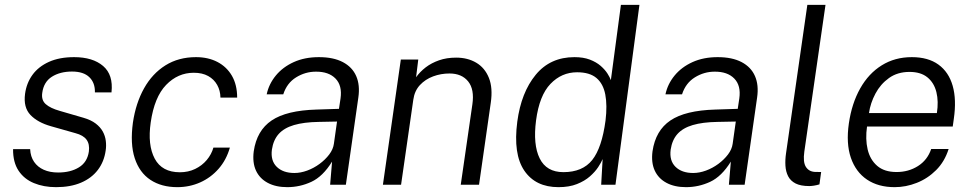

<svg xmlns="http://www.w3.org/2000/svg" viewBox="-20 -763 4012 793"><path d="M211.5 10Q160.5 10 120 -6.8Q79.5 -23.5 56.5 -58.2Q33.5 -93 34 -147H104.5Q106 -116 120.8 -94.5Q135.5 -73 160.8 -61.8Q186 -50.5 220 -50.5Q271.5 -50.5 306 -71.8Q340.5 -93 347 -137Q351 -167.5 337.5 -186Q324 -204.5 291.5 -213L191 -241.5Q135.5 -257 105.8 -288.2Q76 -319.5 83.5 -375.5Q89.5 -420 114.2 -454Q139 -488 182.2 -507.5Q225.5 -527 286 -527Q363 -527 405.8 -490.5Q448.5 -454 440.5 -381.5H372Q373 -421 349 -444.2Q325 -467.5 277.5 -467.5Q228 -467.5 194.2 -446Q160.5 -424.5 154.5 -379.5Q150 -349.5 169 -332.8Q188 -316 227 -305L325 -276.5Q356 -267.5 375.2 -252.8Q394.5 -238 404.5 -219.8Q414.5 -201.5 417 -181Q419.5 -160.5 416.5 -141.5Q410 -95 384 -61Q358 -27 314.5 -8.5Q271 10 211.5 10Z M712.5 10Q647 10 601.5 -20Q556 -50 536.5 -109.5Q517 -169 529 -257Q541 -337.5 575 -398.2Q609 -459 663.2 -493Q717.5 -527 789.5 -527Q840 -527 878.2 -507Q916.5 -487 938 -449.8Q959.5 -412.5 959.5 -360H890.5Q890 -389 877 -412.2Q864 -435.5 839.8 -449Q815.5 -462.5 780.5 -462.5Q714.5 -462.5 666 -412.2Q617.5 -362 602.5 -257.5Q589 -164 619 -107.8Q649 -51.5 723 -51.5Q757.5 -51.5 786 -65.2Q814.5 -79 834 -102.2Q853.5 -125.5 861.5 -153.5H929.5Q915 -102.5 882.8 -65.8Q850.5 -29 806.5 -9.5Q762.5 10 712.5 10Z M1166.5 10Q1119 10 1085.8 -7.8Q1052.5 -25.5 1037.2 -58.5Q1022 -91.5 1028 -138Q1040.5 -224 1102 -265.5Q1163.5 -307 1287.5 -310.5L1380 -313.5L1386.5 -356.5Q1394 -409.5 1365.8 -438.5Q1337.5 -467.5 1284.5 -467Q1241 -467 1203 -443.5Q1165 -420 1150 -373.5H1081.5Q1090.5 -416 1119.2 -451Q1148 -486 1193.2 -506.5Q1238.5 -527 1297 -527Q1357 -527 1396 -506.5Q1435 -486 1451.2 -448.8Q1467.5 -411.5 1460 -360L1408.5 0H1343.5L1351.5 -95.5Q1313.5 -34 1266 -12Q1218.5 10 1166.5 10ZM1196 -48.5Q1221.5 -48.5 1248.8 -58.5Q1276 -68.5 1299.8 -86Q1323.5 -103.5 1339.8 -125Q1356 -146.5 1359 -169L1372 -261L1296 -259.5Q1235 -258.5 1194.2 -246.5Q1153.5 -234.5 1131.2 -209.8Q1109 -185 1103 -145Q1097 -99.5 1123 -74Q1149 -48.5 1196 -48.5Z M1561.5 0 1635.5 -517H1707.5L1698.5 -444Q1714.5 -466.5 1738.2 -484.8Q1762 -503 1793.5 -514Q1825 -525 1864 -525Q1911.5 -525 1947 -504Q1982.5 -483 1999.2 -441.5Q2016 -400 2007 -338.5L1958.5 0H1883L1931 -332Q1940 -394 1913.5 -426.8Q1887 -459.5 1836.5 -459.5Q1801 -459.5 1768.8 -447.5Q1736.5 -435.5 1714.2 -411.5Q1692 -387.5 1687 -351L1636.5 0Z M2286.5 10Q2192 10 2145.5 -58.2Q2099 -126.5 2116.5 -260.5Q2132.5 -381 2192.5 -454Q2252.5 -527 2352.5 -527Q2389.5 -527 2416.2 -516.8Q2443 -506.5 2460.8 -491Q2478.5 -475.5 2488.8 -459.5Q2499 -443.5 2503 -432L2544.5 -743H2621L2522 0H2463L2469 -106Q2463.5 -92.5 2450.8 -73Q2438 -53.5 2416.5 -34.5Q2395 -15.5 2363 -2.8Q2331 10 2286.5 10ZM2307 -52Q2386 -52 2426 -102.2Q2466 -152.5 2481 -265.5Q2488.5 -328 2480 -372.5Q2471.5 -417 2443.5 -440.8Q2415.5 -464.5 2363.5 -464.5Q2299.5 -464.5 2253.5 -416.5Q2207.5 -368.5 2194 -265.5Q2181 -165.5 2209 -108.8Q2237 -52 2307 -52Z M2813.5 10Q2766 10 2732.8 -7.8Q2699.5 -25.5 2684.2 -58.5Q2669 -91.5 2675 -138Q2687.5 -224 2749 -265.5Q2810.5 -307 2934.5 -310.5L3027 -313.5L3033.5 -356.5Q3041 -409.5 3012.8 -438.5Q2984.5 -467.5 2931.5 -467Q2888 -467 2850 -443.5Q2812 -420 2797 -373.5H2728.5Q2737.5 -416 2766.2 -451Q2795 -486 2840.2 -506.5Q2885.5 -527 2944 -527Q3004 -527 3043 -506.5Q3082 -486 3098.2 -448.8Q3114.5 -411.5 3107 -360L3055.5 0H2990.5L2998.5 -95.5Q2960.5 -34 2913 -12Q2865.5 10 2813.5 10ZM2843 -48.5Q2868.5 -48.5 2895.8 -58.5Q2923 -68.5 2946.8 -86Q2970.5 -103.5 2986.8 -125Q3003 -146.5 3006 -169L3019 -261L2943 -259.5Q2882 -258.5 2841.2 -246.5Q2800.5 -234.5 2778.2 -209.8Q2756 -185 2750 -145Q2744 -99.5 2770 -74Q2796 -48.5 2843 -48.5Z M3322.5 5.5Q3287 5.5 3266 -5.2Q3245 -16 3235.2 -35Q3225.5 -54 3224 -78.5Q3222.5 -103 3226.5 -130L3314.5 -743H3389.5L3302 -136.5Q3296 -94 3308.2 -74.2Q3320.5 -54.5 3345 -53L3371.5 -52.5L3364.5 -1.5Q3353 2 3341.5 3.8Q3330 5.5 3322.5 5.5Z M3675 10Q3607.5 10 3561 -21.2Q3514.5 -52.5 3494.2 -111.5Q3474 -170.5 3486 -253.5Q3498 -336 3532.8 -397.8Q3567.5 -459.5 3621.8 -493.2Q3676 -527 3746 -527Q3813.5 -527 3856 -496.2Q3898.5 -465.5 3914.8 -408.5Q3931 -351.5 3919.5 -272.5L3915 -240.5H3561Q3553.5 -188.5 3563.5 -146Q3573.5 -103.5 3603 -78Q3632.5 -52.5 3683 -52.5Q3732.5 -52.5 3771.5 -77.2Q3810.5 -102 3826 -147.5H3898Q3881.5 -95.5 3846.5 -60.5Q3811.5 -25.5 3766.5 -7.8Q3721.5 10 3675 10ZM3569 -296H3849.5Q3857 -344 3847.5 -382.5Q3838 -421 3810.5 -443.5Q3783 -466 3736.5 -466Q3687 -466 3651.8 -440.8Q3616.5 -415.5 3595.8 -376.5Q3575 -337.5 3569 -296Z"/></svg>

Font: Public Sans Thin Light
Style: Italic
Weight: 300
Italic angle: -8°
Version: Version 2.001